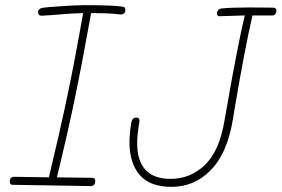

<svg xmlns="http://www.w3.org/2000/svg" viewBox="-20 -728 1094 746"><path d="M467 -690Q467 -680 461 -675.5Q455 -671 447 -672Q421 -675 396 -676Q371 -677 334 -677Q300 -487 271 -346.5Q242 -206 201 -39L338 -37Q350 -37 350 -25Q350 -5 332 -5L28 -10Q18 -10 18 -23Q18 -41 35 -41L170 -39Q213 -218 242.5 -359Q272 -500 303 -677Q254 -676 176 -669L141 -667Q128 -667 128 -680Q128 -695 147 -698Q160 -700 219.5 -704Q279 -708 306 -708Q421 -708 456 -702Q462 -701 464.5 -698.5Q467 -696 467 -690ZM1054 -688Q1054 -679 1049.5 -673.5Q1045 -668 1039 -668H961Q932 -544 892 -308L884 -259Q862 -131 798.5 -66.5Q735 -2 647 -2Q562 -2 522.5 -48.5Q483 -95 483 -176Q483 -206 490 -251Q492 -261 496.5 -266Q501 -271 510 -271Q519 -271 521 -264.5Q523 -258 521 -251Q513 -205 513 -172Q513 -33 643 -33Q719 -33 775.5 -86.5Q832 -140 852 -258L863 -320Q902 -545 931 -668L833 -665Q829 -665 826 -667.5Q823 -670 823 -674Q823 -683 827.5 -688.5Q832 -694 840 -695Q876 -699 945 -699Q1002 -699 1022 -698.5Q1042 -698 1044 -698Q1054 -696 1054 -688Z"/></svg>

Font: Mali ExtraLight
Style: Italic
Weight: 275
Italic angle: -10°
Version: Version 1.000; ttfautohint (v1.6)